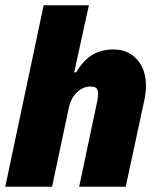

<svg xmlns="http://www.w3.org/2000/svg" viewBox="-32 -710 591 730"><path d="M134 -690H306L250 -435H258Q284 -480 318.5 -501Q353 -522 398 -522Q455 -522 489 -484Q523 -446 523 -383Q523 -363 518 -335L446 0H269L337 -322Q341 -339 341 -353Q341 -368 334.5 -374.5Q328 -381 313 -381Q283 -381 260.5 -359Q238 -337 230 -302L166 0H-12Z"/></svg>

Font: Decalotype Black Italic
Style: Regular
Weight: 900
Italic angle: -12°
Designer: Alfredo Marco Pradil
Foundry: Alfredo Marco Pradil
Version: Version 1.0